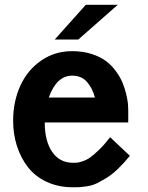

<svg xmlns="http://www.w3.org/2000/svg" viewBox="-20 -776 622 807"><path d="M35.2 -269Q35.2 -348.6 65.2 -415Q95.2 -481.4 152.6 -521.2Q210 -561 283.2 -561Q327.6 -561 364.5 -549.3Q401.4 -537.6 425.3 -519.5Q449.2 -501.5 467.3 -476.6Q485.4 -451.7 494.9 -428.7Q504.4 -405.8 510.3 -381.1Q516.1 -356.4 517.6 -341.6Q519 -326.7 519 -314.9V-261.2H168Q168 -183.6 199.2 -137.7Q230.5 -91.8 287.1 -91.8Q298.3 -91.8 304.4 -92.3Q310.5 -92.8 327.1 -98.1Q343.8 -103.5 358.4 -113.8Q373 -124 396 -146Q418.9 -168 442.9 -199.2L525.9 -121.1Q500 -89.4 474.9 -65.4Q449.7 -41.5 426.8 -27.6Q403.8 -13.7 386 -5.1Q368.2 3.4 347.9 6.6Q327.6 9.8 317.6 10.5Q307.6 11.2 291.5 11.2Q290.5 11.2 290 11.2Q289.6 11.2 288.6 11.2Q287.6 11.2 287.1 11.2Q226.1 11.2 177.2 -11.2Q128.4 -33.7 97.9 -72.8Q67.4 -111.8 51.3 -161.9Q35.2 -211.9 35.2 -269ZM283.2 -458Q217.8 -458 185.1 -366.2H378.9Q368.7 -405.3 345.7 -431.6Q322.8 -458 283.2 -458ZM340.8 -755.9H475.1L309.1 -609.9H210Z"/></svg>

Font: Junction Bold
Style: Bold
Weight: 700
Designer: Caroline Hadilaksono
Foundry: Caroline Hadilaksono
Version: Version 001.001